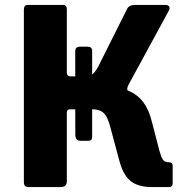

<svg xmlns="http://www.w3.org/2000/svg" viewBox="-20 -762 760 782"><path d="M308.6 -188.5Q286.7 -188.5 286.7 -213.5L286.4 -551.2Q286.4 -562.8 291.1 -567.3Q295.8 -571.8 305.9 -571.8H336.6Q355.3 -571.8 355.3 -555.4V-203.6Q355.3 -188.5 339 -188.5ZM99.1 0Q86.2 0 81.7 -5Q77.2 -10 77.2 -20.7V-722.7Q77.2 -742 93.4 -742H236.8Q252.2 -742 252.2 -724.2V-467.7Q252.2 -450.9 267.6 -450.9H348.7L420.7 -408.3Q471.8 -406.1 506.8 -390.8Q541.8 -375.4 564.1 -345.3Q586.5 -315.1 597.9 -268.5L629.4 -147.6Q636.1 -123.1 643.3 -112.1Q650.5 -101.1 668.1 -101.1Q683.2 -101.1 683.2 -87.4V-15.1Q683.2 0 668.1 0H598.9Q562.8 0 536 -10.6Q509.3 -21.1 491.9 -46.5Q474.6 -71.8 463.7 -116.2L432.2 -233.6Q423.9 -267 414.7 -284.7Q405.5 -302.4 391.2 -309.6Q377 -316.8 353.5 -316.8H265.3Q252.2 -316.8 252.2 -304.4V-23.3Q252.2 0 225.8 0ZM324.3 -375.3 327.1 -450.9Q350.8 -450.9 363.8 -466.3Q376.8 -481.7 388 -506.7L497.6 -725.6Q504.8 -742 531.4 -742H652.2Q665.1 -742 669 -735.4Q672.8 -728.7 668 -719.3L502.2 -414.5Q498.7 -407 498.2 -399.9Q497.8 -392.8 506.6 -388.1Z"/></svg>

Font: Libre Franklin Thin
Style: Regular
Weight: 100
Designer: Pablo Impallari, Rodrigo Fuenzalida, Nhung Nguyen
Foundry: Impallari Type
Version: Version 3.000